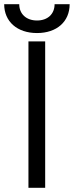

<svg xmlns="http://www.w3.org/2000/svg" viewBox="-36 -898 353 918"><path d="M-16 -878C-16 -795 46 -740 141 -740C236 -740 297 -795 297 -878H225C225 -831 192 -800 141 -800C90 -800 56 -831 56 -878ZM100 0H180V-700H100Z"/></svg>

Font: Fixel Display Regular
Style: Regular
Weight: 400
Designer: AlfaBravo + MacPaw
Foundry: Kyrylo Tkachov, Marchela Mozhyna, Serhii Makarenko, Maria Weinstein, Zakhar Kryvoshyya
Version: Version 1.211